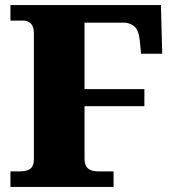

<svg xmlns="http://www.w3.org/2000/svg" viewBox="-20 -734 684 754"><path d="M21 0V-61H56Q77 -61 89.5 -66Q102 -71 107.5 -81.5Q113 -92 113 -109V-603Q113 -621 107.5 -632Q102 -643 92.5 -648Q83 -653 71 -653H21V-714H612L617 -523H534L529 -575Q524 -619 505.5 -632Q487 -645 468 -645H312V-384H547V-317H312V-110Q312 -95 317 -84Q322 -73 334 -67Q346 -61 366 -61H426V0Z"/></svg>

Font: Noto Serif Armenian Black
Style: Regular
Weight: 900
Version: Version 2.007